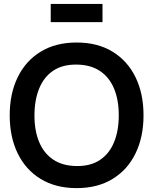

<svg xmlns="http://www.w3.org/2000/svg" viewBox="-20 -954 789 989"><path d="M374.7 15Q266.8 15 189.6 -32.2Q112.4 -79.3 71.2 -163.8Q30 -248.3 30 -360Q30 -471.7 71.2 -556.2Q112.4 -640.7 189.6 -687.8Q266.8 -735 374.7 -735Q482.6 -735 559.8 -687.8Q636.9 -640.7 678.1 -556.2Q719.3 -471.7 719.3 -360Q719.3 -248.3 678.1 -163.8Q636.9 -79.3 559.8 -32.2Q482.6 15 374.7 15ZM374.7 -98.7Q447.2 -97.8 495.4 -130.4Q543.6 -162.9 567.7 -222.1Q591.8 -281.2 591.8 -360Q591.8 -438.8 567.7 -497.1Q543.6 -555.5 495.4 -588Q447.2 -620.5 374.7 -621.3Q302.2 -622.2 254 -589.7Q205.9 -557.2 181.8 -498Q157.7 -438.8 157.5 -360Q157.3 -281.2 181.5 -222.9Q205.6 -164.6 253.9 -132Q302.2 -99.5 374.7 -98.7ZM508 -840H241.3V-933.7H508Z"/></svg>

Font: Manrope Variable Light
Style: Regular
Weight: 200
Designer: Mikhail Sharanda
Foundry: Mikhail Sharanda
Version: Version 4.505